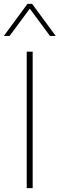

<svg xmlns="http://www.w3.org/2000/svg" viewBox="-49 -979 310 999"><path d="M90 0V-710H121V0ZM241 -792H211L106 -934L1 -792H-29L94 -959H118Z"/></svg>

Font: Livvic Thin
Style: Regular
Weight: 250
Designer: Jacques Le Bailly, Baron von Fonthausen
Version: Version 1.001; ttfautohint (v1.8.2)